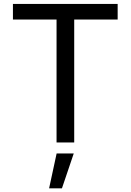

<svg xmlns="http://www.w3.org/2000/svg" viewBox="-20 -748 686 1008"><path d="M47.9 -645.5H276.9V0H369.6V-645.5H597.7V-727.5H47.9ZM237.8 240.7H305.2L367.2 57.6H277.3Z"/></svg>

Font: Raveo
Style: Regular
Weight: 400
Designer: Jakub Foglar, Rasmus Andersson (Inter)
Foundry: Jakubfoglar.com
Version: Version 1.100;Glyphs 3.2.3 (3260)